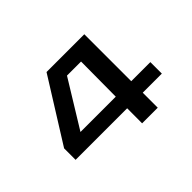

<svg xmlns="http://www.w3.org/2000/svg" viewBox="-122 -997 1294 1294"><g transform="rotate(-45 525.0 -350.0)"><path d="M945.5 -252.5V-143H763.5V0H614.5L615 -143H123.5V-252.5L403.5 -700H763.5V-252.5ZM618 -585.5H484L279.5 -252.5H616Z"/></g></svg>

Font: League Mono Extended SemiBold
Style: Regular
Weight: 600
Width: 9
Designer: Tyler Finck
Foundry: The League of Moveable Type / Tyler Finck
Version: Version 2.210